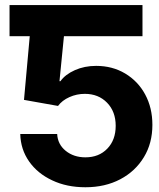

<svg xmlns="http://www.w3.org/2000/svg" viewBox="-20 -748 643 777"><path d="M18.6 -727.5H176.3V-601.6H18.6ZM325.7 9.8Q250 9.8 191.4 -18.1Q131.8 -45.9 97.7 -94.7Q63.5 -143.6 62 -205.6H211.4Q213.4 -164.1 245.8 -137.7Q278.3 -111.3 325.7 -111.3Q380.4 -111.3 414.3 -146.5Q448.2 -181.6 448.2 -238.8Q448.2 -296.4 413.3 -332.3Q378.4 -368.2 323.2 -368.2Q290.5 -368.2 261 -355Q231.4 -341.8 214.8 -319.3L77.1 -343.8L111.8 -727.5H556.6V-601.6H238.8L220.7 -419.4H224.6Q244.1 -446.8 283 -464.1Q321.8 -481.4 369.1 -481.4Q434.6 -481.4 486.3 -450.7Q538.6 -419.4 567.6 -365.5Q596.7 -311.5 596.7 -242.7Q596.7 -168.5 562.5 -112.3Q527.8 -54.7 466.6 -22.5Q405.3 9.8 325.7 9.8Z"/></svg>

Font: Inter Tight Stencil
Style: Bold
Weight: 700
Designer: Rasmus Andersson
Foundry: rsms
Version: Version 3.004;Glyphs 3.1.2 (3151)